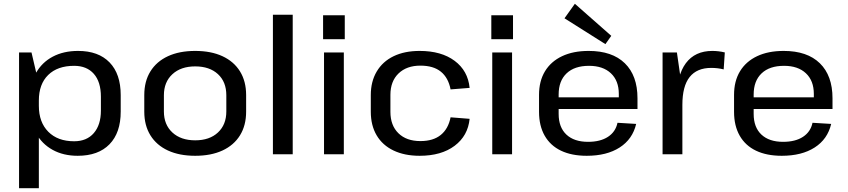

<svg xmlns="http://www.w3.org/2000/svg" viewBox="-20 -818 4496 1018"><path d="M392 8Q316 8 259 -23.5Q202 -55 170.5 -112.5Q139 -170 139 -248V-296Q139 -374 170.5 -430.5Q202 -487 259.5 -517.5Q317 -548 394 -548Q502 -548 561 -487Q620 -426 620 -314V-226Q620 -114 560.5 -53Q501 8 392 8ZM81 -540H147L186 -373V180H81ZM373 -69Q440 -69 477.5 -112.5Q515 -156 515 -232V-305Q515 -384 477.5 -426.5Q440 -469 373 -469Q285 -469 235.5 -420.5Q186 -372 186 -285V-257Q186 -170 236 -119.5Q286 -69 373 -69Z M1015 8Q931 8 870.5 -20Q810 -48 777.5 -100.5Q745 -153 745 -226V-314Q745 -387 777.5 -439.5Q810 -492 870.5 -520Q931 -548 1015 -548Q1099 -548 1159.5 -520Q1220 -492 1252.5 -439.5Q1285 -387 1285 -314V-226Q1285 -153 1252.5 -100.5Q1220 -48 1159.5 -20Q1099 8 1015 8ZM1015 -74Q1091 -74 1135.5 -115.5Q1180 -157 1180 -227V-313Q1180 -384 1135.5 -425Q1091 -466 1015 -466Q939 -466 894 -424.5Q849 -383 849 -313V-227Q849 -157 894 -115.5Q939 -74 1015 -74Z M1532 -740V0H1427V-740Z M1803 -540V0H1698V-540ZM1808 -737V-610H1693V-737Z M2205 8Q2125 8 2066.5 -20Q2008 -48 1977 -100.5Q1946 -153 1946 -226V-314Q1946 -386 1977.5 -439Q2009 -492 2067 -520Q2125 -548 2205 -548Q2320 -548 2390.5 -495.5Q2461 -443 2470 -352L2369 -344Q2357 -406 2317.5 -438Q2278 -470 2209 -470Q2136 -470 2093 -428.5Q2050 -387 2050 -315V-225Q2050 -153 2092.5 -111.5Q2135 -70 2209 -70Q2277 -70 2317 -102.5Q2357 -135 2369 -196L2470 -188Q2461 -98 2390.5 -45Q2320 8 2205 8Z M2695 -540V0H2590V-540ZM2700 -737V-610H2585V-737Z M3091 8Q3011 8 2954.5 -19Q2898 -46 2868 -98.5Q2838 -151 2838 -225V-315Q2838 -388 2869.5 -440Q2901 -492 2960 -520Q3019 -548 3101 -548Q3226 -548 3293 -482.5Q3360 -417 3360 -297V-240H2922V-302H3277L3261 -278V-320Q3261 -390 3219 -429.5Q3177 -469 3103 -469Q3026 -469 2984 -429Q2942 -389 2942 -317V-214Q2942 -143 2983 -104.5Q3024 -66 3098 -66Q3163 -66 3203.5 -92.5Q3244 -119 3254 -167L3353 -161Q3334 -80 3265.5 -36Q3197 8 3091 8ZM3221 -628 3190 -584 2973 -721 3028 -798Z M3493 -540H3569L3598 -339V0H3493ZM3568 -292Q3568 -418 3616.5 -483Q3665 -548 3757 -548Q3773 -548 3790 -546Q3807 -544 3823 -540L3817 -450Q3786 -458 3751 -458Q3675 -458 3636.5 -409.5Q3598 -361 3598 -262Z M4125 8Q4045 8 3988.5 -19Q3932 -46 3902 -98.5Q3872 -151 3872 -225V-315Q3872 -388 3903.5 -440Q3935 -492 3994 -520Q4053 -548 4135 -548Q4260 -548 4327 -482.5Q4394 -417 4394 -297V-240H3956V-302H4311L4295 -278V-320Q4295 -390 4253 -429.5Q4211 -469 4137 -469Q4060 -469 4018 -429Q3976 -389 3976 -317V-214Q3976 -143 4017 -104.5Q4058 -66 4132 -66Q4197 -66 4237.5 -92.5Q4278 -119 4288 -167L4387 -161Q4368 -80 4299.5 -36Q4231 8 4125 8Z"/></svg>

Font: Pathway Extreme Medium
Style: Regular
Weight: 500
Designer: Eduardo Rodriguez Tunni
Foundry: Eduardo Rodriguez Tunni
Version: Version 1.001;gftools[0.9.26]